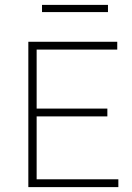

<svg xmlns="http://www.w3.org/2000/svg" viewBox="-20 -766 540 786"><path d="M96 0V-595H460V-563H130V-32H464.5V0ZM120 -289.5V-321.5H419.5V-289.5ZM152 -716.5V-746H422V-716.5Z"/></svg>

Font: Encode Sans SC Condensed Thin Thin
Style: Regular
Weight: 250
Version: Version 3.002